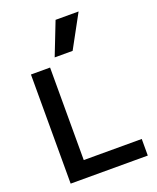

<svg xmlns="http://www.w3.org/2000/svg" viewBox="-178 -1104 988 1207"><g transform="rotate(-20 316.5 -500.0)"><path d="M81 0V-730H209V-111H597V0ZM378 -780H258L344 -1000H498Z"/></g></svg>

Font: M PLUS 2 SemiBold
Style: Regular
Weight: 600
Designer: Coji Morishita
Foundry: UNDERFOREST DESIGN
Version: Version 1.001